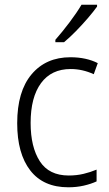

<svg xmlns="http://www.w3.org/2000/svg" viewBox="-20 -785 462 815"><path d="M270 10Q164 10 108.5 -61.5Q53 -133 53 -262Q53 -397 114 -469.5Q175 -542 279 -542Q313 -542 342.5 -535.5Q372 -529 395 -517L378 -470Q330 -492 280 -492Q198 -492 154 -432Q110 -372 110 -263Q110 -161 149 -100.5Q188 -40 272 -40Q305 -40 334.5 -47Q364 -54 390 -65V-15Q366 -4 335.5 3Q305 10 270 10ZM392 -757Q377 -736 353 -708Q329 -680 302 -652.5Q275 -625 252 -606H215V-616Q244 -649 275 -690Q306 -731 326 -765H392Z"/></svg>

Font: Noto Sans Sinhala SemiCondensed Light
Style: Regular
Weight: 300
Width: 4
Designer: Jelle Bosma - Monotype Design Team
Foundry: Monotype Imaging Inc.
Version: Version 2.006; ttfautohint (v1.8.4.7-5d5b)